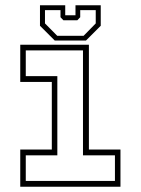

<svg xmlns="http://www.w3.org/2000/svg" viewBox="-20 -710 535 730"><path d="M57 0V-141.5H177V-398.5H57V-540H318V-141.5H438V0ZM78 -22H417V-119.5H295.5V-518.5H78V-420.5H198V-119.5H78ZM188 -556 132 -612V-690H228V-652H267V-690H363V-612L307 -556ZM197.5 -574H298L344 -621V-671.5H285V-644.5L274 -633H221L210 -644.5V-671.5H151V-621Z"/></svg>

Font: Tourney Thin ExtraLight
Style: Regular
Weight: 250
Version: Version 1.015